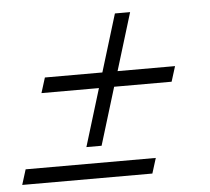

<svg xmlns="http://www.w3.org/2000/svg" viewBox="-43 -558 661 604"><g transform="rotate(-5 287.5 -256.0)"><path d="M104 -330.5H285.5L341 -512H389L333.5 -330.5H515L500 -282.5H318.5L263 -101H215L270.5 -282.5H89ZM18.5 -48H429.5L414.5 0H3.5Z"/></g></svg>

Font: Newsreader 72pt ExtraBold
Style: Italic
Weight: 800
Italic angle: -17°
Designer: Hugues Gentile
Foundry: Production Type
Version: Version 1.003; ttfautohint (v1.8.3)